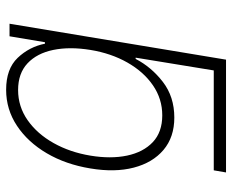

<svg xmlns="http://www.w3.org/2000/svg" viewBox="-87 -680 779 645"><g transform="rotate(90 302.5 -357.5)"><path d="M559.3 -727.3 552.2 -686.1H216.6L173.7 -423.7H177.9Q205.3 -476.6 255.1 -515.1Q305 -553.6 375 -553.6Q440.7 -553.6 483.7 -517.2Q526.6 -480.8 543.1 -417.3Q559.7 -353.7 545.8 -271.3Q532.3 -188.9 494.9 -125.2Q457.4 -61.4 402.5 -25Q347.7 11.4 281.6 11.4Q211.3 11.4 174.4 -27.3Q137.4 -66.1 126.8 -119H121.8L101.9 0H59.7L180.4 -727.3ZM147.7 -271.7Q136.4 -202.1 147.7 -147Q159.1 -92 192.8 -60.4Q226.6 -28.8 282.3 -28.8Q338.1 -28.8 383.9 -60.9Q429.7 -93 460.6 -148.1Q491.5 -203.1 502.8 -271.7Q514.2 -340.2 502.7 -394.9Q491.1 -449.6 457.4 -481.4Q423.7 -513.1 367.5 -513.1Q312.1 -513.1 266.5 -481.7Q220.9 -450.3 190 -395.8Q159.1 -341.3 147.7 -271.7Z"/></g></svg>

Font: Inter UI Extra Light
Style: Italic
Weight: 200
Italic angle: -9.39999°
Designer: Rasmus Andersson
Foundry: rsms
Version: 3.2;8d6f07862